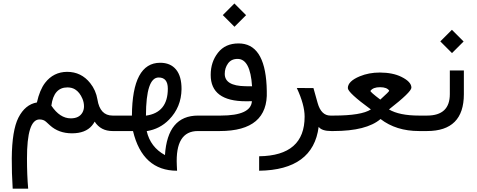

<svg xmlns="http://www.w3.org/2000/svg" viewBox="-20 -761 2772 1115"><path d="M391.1 -73.7C348.8 -73.7 311.2 -98.3 278.3 -147.5C287.4 -218.1 318.5 -253.4 371.6 -253.4C388.2 -253.4 402.8 -249.7 415.5 -242.2C433.8 -231.1 448.2 -212.7 459 -187C465.2 -172 468.1 -156.7 467.8 -141.1C467.4 -129.1 464.5 -118 459 -107.9C446.3 -85.1 423.7 -73.7 391.1 -73.7ZM529.8 -54.7C553.2 -18.2 587.9 0 633.8 0H641.6C648.1 0 651.4 -14.3 651.4 -43V-52.2C651.4 -77.3 648.1 -89.8 641.6 -89.8H633.8C585 -89.8 555.7 -120.9 545.9 -183.1C540 -218.9 526 -250.7 503.9 -278.3C469.4 -321.9 424.6 -343.8 369.6 -343.8C316.9 -343.4 274.3 -322.1 241.7 -279.8C220.9 -252.4 205.1 -214.5 194.3 -166C148.8 -158.2 113 -128.7 86.9 -77.6C62.2 -28.8 49.3 49.8 48.3 158.2C48 213.9 49.8 272.6 53.7 334.5H143.6C139 282.1 136.7 224 136.7 160.2C136.4 9.1 160.5 -66.7 209 -67.4C224.9 -67.4 237.8 -62.8 247.6 -53.7L270 -33.2C303.9 -2.3 346.5 13.2 397.9 13.2C450 13.2 488.6 -1.6 513.7 -31.2C519.9 -38.4 525.2 -46.2 529.8 -54.7Z M938 139.6C881.7 109 846.4 62.7 832 0.5C883.1 -7.6 926.4 -29.9 961.9 -66.4C1009.1 -114.6 1033.2 -173.5 1034.2 -243.2C1034.5 -293.3 1023.8 -331.4 1002.2 -357.4C980.6 -383.5 949.9 -396.5 910.2 -396.5C802.1 -396.5 747.4 -294.3 746.1 -89.8H634.3C608.9 -89.8 596.2 -77.3 596.2 -52.2V-43C596.2 -14.3 608.9 0 634.3 0H752.4C789.2 153.6 874.5 230.5 1008.3 230.5L1006.8 198.7C1000.3 66.2 1041 0 1128.9 0H1140.6C1147.1 0 1150.4 -14.3 1150.4 -43V-52.2C1150.4 -77.3 1147.1 -89.8 1140.6 -89.8H1129.9C1011.7 -89.8 947.8 -13.3 938 139.6ZM827.6 -89.4C828 -237.1 852.5 -311 901.4 -311C936.8 -311 954.6 -289.4 954.6 -246.1C954.6 -153.3 912.3 -101.1 827.6 -89.4Z M1443.8 -259.8C1430.8 -259.8 1417.6 -259.9 1404.3 -260.3C1324.9 -261.6 1285.2 -285.5 1285.2 -332C1285.2 -354.8 1291.5 -375 1304.2 -392.6C1316.9 -410.2 1335.3 -418.9 1359.4 -418.9C1408.9 -419.3 1437 -366.2 1443.8 -259.8ZM1528.3 -263.7C1519.9 -427.4 1465.5 -509.1 1365.2 -508.8C1313.8 -508.8 1274.1 -490.9 1246.1 -455.1C1217.8 -419.3 1203.6 -376.3 1203.6 -326.2C1203.3 -224 1271.6 -172.9 1408.7 -172.9L1442.9 -173.3C1439.3 -117.7 1378.9 -89.8 1261.7 -89.8H1133.3C1107.9 -89.8 1095.2 -77.3 1095.2 -52.2V-43C1095.2 -14.3 1107.9 0 1133.3 0H1256.3C1444.5 0 1535.5 -77.3 1529.3 -231.9C1529 -243.7 1528.6 -254.2 1528.3 -263.7ZM1273.8 -673.4 1341.7 -605.5 1409.1 -672.9 1341.2 -740.8Z M1830.6 -24.4C1842.6 -8.1 1867.2 0 1904.3 0H1912.6C1919.1 0 1922.4 -14.3 1922.4 -43V-54.7C1922.4 -78.1 1919.1 -89.8 1912.6 -89.8H1898.9C1863.1 -89.8 1838.4 -114.1 1824.7 -162.6L1800.3 -249.5L1703.6 -250C1733.9 -185.2 1749 -129.9 1749 -84C1749.3 67.4 1661.3 144.2 1484.9 146.5V230.5C1693.8 227.5 1809.1 142.6 1830.6 -24.4Z M2238.8 -125.5C2325.7 -193.2 2369.1 -235.4 2369.1 -252C2369.1 -274.7 2349.6 -295.7 2310.5 -314.9C2277.7 -331.2 2236.2 -339.5 2186 -339.8C2143.4 -339.8 2104.5 -332.5 2069.3 -317.9C2023.1 -298.7 2000 -275.9 2000 -249.5C2000 -231.9 2044.6 -190.6 2133.8 -125.5C2097.3 -101.7 2025.4 -89.8 1918 -89.8H1904.8C1879.4 -89.8 1866.7 -77.3 1866.7 -52.2V-43C1866.7 -14.3 1879.4 0 1904.8 0H1916.5C2044.4 0 2135.6 -23.3 2189.9 -69.8C2250.2 -23.3 2324.7 0 2413.6 0H2424.8C2431 0 2434.2 -14.3 2434.6 -43V-52.2C2434.6 -77.3 2431.3 -89.8 2424.8 -89.8H2413.6C2337.4 -89.8 2279.1 -101.7 2238.8 -125.5ZM2240.2 -234.4C2241.5 -232.1 2224.3 -214.8 2188.5 -182.6C2148.1 -213.2 2129.1 -230.1 2131.3 -233.4C2141.8 -247.7 2160.4 -254.8 2187.3 -254.6C2214.1 -254.5 2231.8 -247.7 2240.2 -234.4Z M2460 0C2602.5 0 2673.8 -71.3 2673.8 -213.9V-351.6H2592.3V-214.4C2592.3 -131.3 2548.2 -89.8 2460 -89.8H2418C2392.6 -89.8 2379.9 -77.3 2379.9 -52.2V-43C2379.9 -14.3 2392.6 0 2418 0ZM2537 -520.6 2604.9 -452.7 2672.3 -520.1 2604.4 -588Z"/></svg>

Font: Dirooz FD
Style: FD
Weight: 400
Foundry: DejaVu fonts team - Redesigned by Saber Rastikerdar
Version: Version 0.2.1